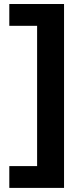

<svg xmlns="http://www.w3.org/2000/svg" viewBox="-20 -752 402 937"><path d="M292.5 165H25.4V58.6H161.1V-626H25.4V-732.4H292.5Z"/></svg>

Font: Schibsted Grotesk
Style: Bold
Weight: 700
Designer: Bakken & Baeck AS, Henrik Kongsvoll
Foundry: Schibsted ASA
Version: Version 1.100;gftools[0.9.25]